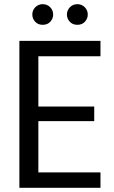

<svg xmlns="http://www.w3.org/2000/svg" viewBox="-20 -901 546 921"><path d="M73 0ZM73 0ZM462 0H73V-705H462V-631H164V-390H432V-320H164V-74H462ZM185 -782Q162 -782 148.5 -797Q135 -812 135 -831Q135 -852 149.5 -866.5Q164 -881 185 -881Q206 -881 220.5 -866.5Q235 -852 235 -831Q235 -812 221.5 -797Q208 -782 185 -782ZM351 -782Q328 -782 314.5 -797Q301 -812 301 -831Q301 -852 315.5 -866.5Q330 -881 351 -881Q372 -881 386.5 -866.5Q401 -852 401 -831Q401 -812 387.5 -797Q374 -782 351 -782Z"/></svg>

Font: Ulagadi Sans
Style: Regular
Weight: 400
Designer: Ninad Kale (Devanagari), Jonny Pinhorn (Latin)
Foundry: Indian Type Foundry
Version: Version 3.01;March 29, 2020;FontCreator 12.0.0.2522 64-bit; 